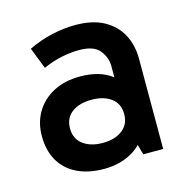

<svg xmlns="http://www.w3.org/2000/svg" viewBox="-82 -577 657 671"><g transform="rotate(-15 246.0 -242.0)"><path d="M216 14Q159 14 118 -6Q77 -26 55.5 -63.5Q34 -101 34 -153Q34 -201 56 -238.5Q78 -276 119 -298Q160 -320 216 -320Q286 -320 328.5 -288.5Q371 -257 388 -202H332V-327Q332 -358 311 -384Q290 -410 237 -410Q209 -410 175.5 -403.5Q142 -397 106 -381L76 -458Q117 -478 161 -488Q205 -498 247 -498Q310 -498 351 -475Q392 -452 412 -413.5Q432 -375 432 -327V0H360L335 -89L388 -104Q370 -45 324 -15.5Q278 14 216 14ZM234 -75Q278 -75 305 -95.5Q332 -116 332 -153Q332 -191 305 -211Q278 -231 234 -231Q190 -231 163 -211Q136 -191 136 -153Q136 -116 163 -95.5Q190 -75 234 -75Z"/></g></svg>

Font: Gabarito
Style: Regular
Weight: 400
Designer: Leandro Assis / Alvaro Franca / Felipe Casaprima
Foundry: Naipe Foundry
Version: Version 1.000